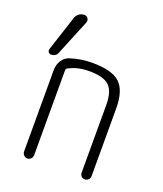

<svg xmlns="http://www.w3.org/2000/svg" viewBox="-135 -819 771 908"><g transform="rotate(20 250.0 -365.0)"><path d="M47.9 -500Q39.1 -500 34.2 -506.8Q29.3 -513.7 32.2 -522.5L89.8 -699.2Q93.8 -712.9 106 -721.7Q118.2 -730.5 132.8 -730.5Q144.5 -730.5 150.9 -720.7Q157.2 -710.9 153.3 -700.2L80.1 -521.5Q72.3 -500 47.9 -500ZM245.1 -530.3Q344.7 -530.3 384.8 -493.2Q424.8 -456.1 424.8 -365.2V-25.4Q424.8 -14.6 417.5 -7.3Q410.2 0 399.4 0Q388.7 0 381.8 -6.8Q375 -13.7 375 -25.4V-365.2Q375 -433.6 346.2 -460.9Q317.4 -488.3 245.1 -488.3Q187.5 -488.3 143.6 -464.8Q135.7 -461.9 135.7 -453.1V-26.4Q135.7 -15.6 128.4 -7.8Q121.1 0 110.4 0Q99.6 0 92.3 -7.8Q85 -15.6 85 -26.4V-435.5Q85 -462.9 99.1 -484.9Q113.3 -506.8 137.7 -513.7Q190.4 -530.3 245.1 -530.3Z"/></g></svg>

Font: Rounded-X Mgen+ 1mn light
Style: Regular
Weight: 200
Designer: [Source Han Sans]
Ryoko NISHIZUKA  (kana & ideographs); Paul D. Hunt (Latin, Greek & Cyrillic); Wenlong ZHANG  (bopomofo
Version: Version 1.059.20150602